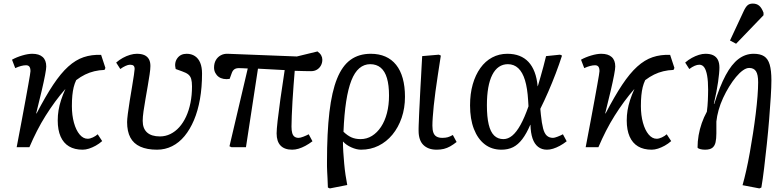

<svg xmlns="http://www.w3.org/2000/svg" viewBox="-20 -821 4353 1071"><path d="M441 14Q396 14 365 -4.5Q334 -23 318 -59.5Q302 -96 302 -149Q302 -178 306.5 -205.5Q311 -233 320.5 -262.5Q330 -292 345 -325Q315 -291 287.5 -253.5Q260 -216 234.5 -175.5Q209 -135 186.5 -91Q164 -47 144 0H73Q89 -84 101.5 -150.5Q114 -217 123 -266.5Q132 -316 138 -349.5Q144 -383 147 -401.5Q150 -420 150 -424Q150 -441 144 -449Q138 -457 125 -457Q113 -457 97.5 -453Q82 -449 65 -441L47 -488Q72 -502 104 -511.5Q136 -521 160 -521Q198 -521 218 -503Q238 -485 238 -450Q238 -437 231.5 -402.5Q225 -368 212.5 -314.5Q200 -261 182 -189L184 -188Q234 -284 276.5 -348Q319 -412 360.5 -449.5Q402 -487 446.5 -502Q491 -517 544 -515L568 -442L563 -431Q533 -430 506 -423.5Q479 -417 454.5 -405Q430 -393 405 -374Q396 -355 391 -334.5Q386 -314 383.5 -288.5Q381 -263 381 -229Q381 -178 392.5 -136.5Q404 -95 424 -71Q444 -47 469 -47Q482 -47 498 -54.5Q514 -62 525 -72L550 -34Q533 -19 514 -8.5Q495 2 476.5 8Q458 14 441 14Z M856 14Q800 14 762.5 -3Q725 -20 707 -54Q689 -88 689 -140Q689 -154 693 -186Q697 -218 703.5 -258Q710 -298 716.5 -336.5Q723 -375 727 -402.5Q731 -430 731 -436Q731 -449 725 -454.5Q719 -460 705 -460Q695 -460 680.5 -453.5Q666 -447 651 -436L628 -472Q645 -487 665 -498Q685 -509 705.5 -515Q726 -521 743 -521Q769 -521 785.5 -513.5Q802 -506 810.5 -491Q819 -476 819 -453Q819 -435 814.5 -405.5Q810 -376 804 -340.5Q798 -305 791.5 -268.5Q785 -232 780.5 -200Q776 -168 776 -147Q776 -104 800.5 -82Q825 -60 872 -60Q903 -60 930.5 -73.5Q958 -87 980 -111.5Q1002 -136 1018 -170.5Q1034 -205 1042.5 -247.5Q1051 -290 1051 -339Q1051 -365 1046.5 -380.5Q1042 -396 1030.5 -405.5Q1019 -415 996 -423L960 -436Q951 -471 969 -496Q987 -521 1021 -521Q1048 -521 1067.5 -508Q1087 -495 1097 -470.5Q1107 -446 1107 -411Q1107 -334 1095.5 -268.5Q1084 -203 1062 -151Q1040 -99 1009.5 -62Q979 -25 940 -5.5Q901 14 856 14Z M1610 14Q1567 14 1545 -9Q1523 -32 1523 -77Q1523 -98 1528.5 -147Q1534 -196 1544 -268Q1554 -340 1568 -430Q1531 -432 1494 -434Q1457 -436 1419 -438L1352 0H1271L1260 -5L1362 -439Q1342 -440 1330.5 -440.5Q1319 -441 1312 -441Q1297 -441 1287.5 -434.5Q1278 -428 1273 -414L1261 -381Q1243 -378 1227 -381Q1211 -384 1199.5 -392.5Q1188 -401 1181 -414.5Q1174 -428 1174 -444Q1174 -468 1184 -485.5Q1194 -503 1211.5 -512.5Q1229 -522 1251 -521L1636 -506L1751 -534Q1765 -524 1771.5 -512.5Q1778 -501 1778 -488Q1778 -470 1770 -455.5Q1762 -441 1748 -432.5Q1734 -424 1715 -424Q1704 -424 1678.5 -424.5Q1653 -425 1624 -426Q1621 -389 1617.5 -344.5Q1614 -300 1611.5 -255.5Q1609 -211 1607.5 -174.5Q1606 -138 1606 -115Q1606 -93 1610 -79Q1614 -65 1623 -58.5Q1632 -52 1646 -52Q1655 -52 1672 -58.5Q1689 -65 1702 -72L1723 -33Q1703 -18 1683.5 -7.5Q1664 3 1645.5 8.5Q1627 14 1610 14Z M1820 230 1809 225Q1808 196 1807 174.5Q1806 153 1805 136.5Q1804 120 1804 107Q1804 94 1804 82Q1804 -81 1817.5 -195.5Q1831 -310 1860 -382Q1889 -454 1935.5 -487.5Q1982 -521 2048 -521Q2094 -521 2129.5 -505.5Q2165 -490 2189.5 -459.5Q2214 -429 2226.5 -384Q2239 -339 2239 -281Q2239 -218 2220.5 -164Q2202 -110 2169 -70Q2136 -30 2091.5 -8Q2047 14 1994 14Q1969 14 1940 1Q1911 -12 1894 -31H1893Q1893 -4 1895 27.5Q1897 59 1900 92Q1903 125 1907.5 155.5Q1912 186 1917 211ZM1991 -45Q2026 -45 2055 -63Q2084 -81 2105.5 -113.5Q2127 -146 2138.5 -190.5Q2150 -235 2150 -288Q2150 -346 2138.5 -385Q2127 -424 2103.5 -443.5Q2080 -463 2045 -463Q2011 -463 1984.5 -440.5Q1958 -418 1940 -372Q1922 -326 1911 -255Q1900 -184 1896 -86Q1919 -64 1941 -54.5Q1963 -45 1991 -45Z M2416 14Q2391 14 2372.5 7Q2354 0 2341 -13Q2328 -26 2321.5 -46Q2315 -66 2315 -91Q2315 -97 2315 -105Q2315 -113 2315.5 -123.5Q2316 -134 2316.5 -147Q2317 -160 2317.5 -175Q2318 -190 2319 -208Q2320 -226 2321 -246Q2322 -266 2323 -288.5Q2324 -311 2325.5 -336Q2327 -361 2328.5 -388.5Q2330 -416 2331.5 -446Q2333 -476 2335 -508L2428 -516L2439 -511Q2430 -454 2422.5 -403.5Q2415 -353 2409 -310Q2403 -267 2399.5 -231Q2396 -195 2394 -167.5Q2392 -140 2392 -120Q2392 -96 2397.5 -81Q2403 -66 2415.5 -59Q2428 -52 2447 -52Q2465 -52 2477.5 -55.5Q2490 -59 2506 -68L2527 -29Q2508 -14 2491 -4.5Q2474 5 2456 9.5Q2438 14 2416 14Z M2777 14Q2723 14 2684 -16Q2645 -46 2623.5 -101.5Q2602 -157 2602 -233Q2602 -298 2617 -350.5Q2632 -403 2659.5 -441.5Q2687 -480 2725.5 -500.5Q2764 -521 2810 -521Q2848 -521 2877.5 -509.5Q2907 -498 2928 -475.5Q2949 -453 2962 -419Q2975 -385 2979 -340H2980Q2987 -364 2995 -391.5Q3003 -419 3011 -449Q3019 -479 3026 -508L3104 -516L3115 -511Q3100 -464 3080 -411.5Q3060 -359 3038 -308.5Q3016 -258 2994 -214L2997 -182Q3002 -133 3009.5 -104.5Q3017 -76 3030.5 -64Q3044 -52 3065 -52Q3073 -52 3090 -58.5Q3107 -65 3120 -72L3141 -33Q3122 -18 3102.5 -7.5Q3083 3 3065 8.5Q3047 14 3031 14Q3002 14 2981.5 -2Q2961 -18 2950.5 -49Q2940 -80 2939 -125H2938Q2917 -76 2893.5 -45Q2870 -14 2842 0Q2814 14 2777 14ZM2788 -45Q2814 -45 2837.5 -64.5Q2861 -84 2883.5 -124.5Q2906 -165 2928 -228L2926 -261Q2922 -329 2908.5 -373.5Q2895 -418 2871 -440.5Q2847 -463 2813 -463Q2785 -463 2763 -448Q2741 -433 2726 -403.5Q2711 -374 2703.5 -331.5Q2696 -289 2696 -234Q2696 -169 2706 -127Q2716 -85 2736.5 -65Q2757 -45 2788 -45Z M3615 14Q3570 14 3539 -4.5Q3508 -23 3492 -59.5Q3476 -96 3476 -149Q3476 -178 3480.5 -205.5Q3485 -233 3494.5 -262.5Q3504 -292 3519 -325Q3489 -291 3461.5 -253.5Q3434 -216 3408.5 -175.5Q3383 -135 3360.5 -91Q3338 -47 3318 0H3247Q3263 -84 3275.5 -150.5Q3288 -217 3297 -266.5Q3306 -316 3312 -349.5Q3318 -383 3321 -401.5Q3324 -420 3324 -424Q3324 -441 3318 -449Q3312 -457 3299 -457Q3287 -457 3271.5 -453Q3256 -449 3239 -441L3221 -488Q3246 -502 3278 -511.5Q3310 -521 3334 -521Q3372 -521 3392 -503Q3412 -485 3412 -450Q3412 -437 3405.5 -402.5Q3399 -368 3386.5 -314.5Q3374 -261 3356 -189L3358 -188Q3408 -284 3450.5 -348Q3493 -412 3534.5 -449.5Q3576 -487 3620.5 -502Q3665 -517 3718 -515L3742 -442L3737 -431Q3707 -430 3680 -423.5Q3653 -417 3628.5 -405Q3604 -393 3579 -374Q3570 -355 3565 -334.5Q3560 -314 3557.5 -288.5Q3555 -263 3555 -229Q3555 -178 3566.5 -136.5Q3578 -95 3598 -71Q3618 -47 3643 -47Q3656 -47 3672 -54.5Q3688 -62 3699 -72L3724 -34Q3707 -19 3688 -8.5Q3669 2 3650.5 8Q3632 14 3615 14Z M4216 230 4122 212Q4132 177 4142.5 130.5Q4153 84 4162.5 30.5Q4172 -23 4180.5 -78Q4189 -133 4195.5 -186Q4202 -239 4205.5 -284Q4209 -329 4209 -362Q4209 -405 4197 -423.5Q4185 -442 4159 -442Q4143 -442 4124 -428.5Q4105 -415 4085.5 -391.5Q4066 -368 4047.5 -338Q4029 -308 4013.5 -274.5Q3998 -241 3988.5 -207Q3979 -173 3976 -143Q3976 -106 3976 -77Q3976 -48 3971.5 -27.5Q3967 -7 3953.5 3.5Q3940 14 3913 14Q3897 14 3885 10.5Q3873 7 3871 2Q3871 -32 3877 -66.5Q3883 -101 3894.5 -134Q3906 -167 3923 -198Q3925 -214 3926.5 -230Q3928 -246 3928.5 -261Q3929 -276 3929.5 -291Q3930 -306 3930 -321Q3930 -368 3924.5 -399Q3919 -430 3908.5 -445Q3898 -460 3881 -460Q3869 -460 3855 -454Q3841 -448 3825 -436L3802 -472Q3819 -487 3839 -498Q3859 -509 3878.5 -515Q3898 -521 3915 -521Q3942 -521 3959 -512.5Q3976 -504 3984.5 -487Q3993 -470 3993 -444Q3993 -429 3991 -409Q3989 -389 3985.5 -363.5Q3982 -338 3976 -307.5Q3970 -277 3962 -242L3964 -241Q3995 -340 4028 -401.5Q4061 -463 4099.5 -492Q4138 -521 4184 -521Q4221 -521 4242.5 -507Q4264 -493 4273.5 -460.5Q4283 -428 4283 -373Q4283 -338 4279.5 -281Q4276 -224 4270.5 -156Q4265 -88 4257.5 -17.5Q4250 53 4242.5 116Q4235 179 4227 225ZM4086 -577 4052 -595 4128 -758Q4139 -782 4150 -791.5Q4161 -801 4179 -801Q4201 -801 4215 -789Q4229 -777 4239 -750V-736Z"/></svg>

Font: Literata
Style: Italic
Weight: 400
Italic angle: -2°
Designer: Latin by Veronika Burian and Jose Scaglione. Greek by Irene Vlachou. Cyrillic by Vera Evstafieva
Foundry: TypeTogether
Version: Version 3.103;gftools[0.9.29]